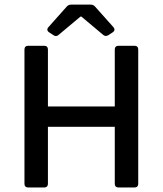

<svg xmlns="http://www.w3.org/2000/svg" viewBox="-20 -827 718 847"><path d="M274.4 -797.9 193.4 -707C186.5 -699.2 187.5 -690.4 196.3 -684.6L215.8 -671.9C223.6 -666 231.4 -667 238.3 -672.9L335 -753.9H338.9L435.5 -672.9C442.4 -667 450.2 -667 458 -671.9L477.5 -684.6C486.3 -690.4 487.3 -699.2 480.5 -707L399.4 -797.9C394.5 -803.7 387.7 -806.6 379.9 -806.6H293.9C286.1 -806.6 279.3 -803.7 274.4 -797.9ZM87.9 -609.4V-15.6C87.9 -5.9 93.8 0 103.5 0H175.8C185.5 0 191.4 -5.9 191.4 -15.6V-267.6H486.3V-15.6C486.3 -5.9 492.2 0 502 0H574.2C584 0 589.8 -5.9 589.8 -15.6V-609.4C589.8 -619.1 584 -625 574.2 -625H502C492.2 -625 486.3 -619.1 486.3 -609.4V-357.4H191.4V-609.4C191.4 -619.1 185.5 -625 175.8 -625H103.5C93.8 -625 87.9 -619.1 87.9 -609.4Z"/></svg>

Font: Ed Sans Neue Medium
Style: Regular
Weight: 500
Designer: Stephen Hutchings
Version: Version 1.004;PS 001.004;hotconv 1.0.88;makeotf.lib2.5.64775